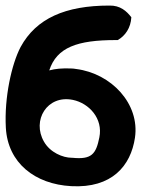

<svg xmlns="http://www.w3.org/2000/svg" viewBox="-20 -640 513 690"><path d="M1 -181C8 -54 106 22 236 29C382 37 450 -44 465 -145C483 -267 380 -376 254 -392C248 -393 241 -394 234 -394C202 -395 179 -393 157 -387C184 -470 258 -496 396 -496H403C430 -511 450 -540 452 -578C435 -600 412 -621 373 -620C215 -620 110 -574 54 -471C22 -410 -5 -290 1 -181ZM138 -131C94 -207 149 -300 242 -281C300 -269 351 -214 337 -146C325 -86 309 -66 240 -73H238C206 -73 160 -92 138 -131Z"/></svg>

Font: Snowfall
Style: Blk
Weight: 900
Designer: Jasper
Foundry: Cannot Into Space Fonts
Version: Version 0.9